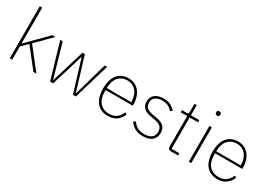

<svg xmlns="http://www.w3.org/2000/svg" viewBox="7 -1547 3306 2366"><g transform="rotate(30 1660.0 -364.0)"><path d="M100 -740H135V-232H138L218 -313L411 -508H455L246 -297L480 0H437L221 -274L135 -189V0H100Z M525 -508H561L696 -36H699L842 -508H876L1020 -36H1023L1158 -508H1192L1042 0H999L860 -456H857L718 0H675Z M1500 12Q1399 12 1340.5 -56Q1282 -124 1282 -254Q1282 -383 1339 -451.5Q1396 -520 1496 -520Q1543 -520 1581.5 -502Q1620 -484 1647.5 -451Q1675 -418 1690 -371.5Q1705 -325 1705 -268V-252H1319V-225Q1319 -178 1331 -140Q1343 -102 1366.5 -75Q1390 -48 1423.5 -33.5Q1457 -19 1500 -19Q1621 -19 1667 -135L1694 -120Q1671 -60 1622 -24Q1573 12 1500 12ZM1496 -489Q1454 -489 1421.5 -474.5Q1389 -460 1366 -433Q1343 -406 1331 -368Q1319 -330 1319 -284V-280H1667V-286Q1667 -332 1654.5 -369.5Q1642 -407 1619.5 -433.5Q1597 -460 1565.5 -474.5Q1534 -489 1496 -489Z M1999 12Q1936 12 1889.5 -11Q1843 -34 1808 -83L1835 -103Q1869 -58 1907.5 -38.5Q1946 -19 2000 -19Q2068 -19 2103 -47Q2138 -75 2138 -128Q2138 -179 2108.5 -204Q2079 -229 2018 -239L1975 -246Q1941 -251 1913.5 -261Q1886 -271 1866.5 -287.5Q1847 -304 1836.5 -328Q1826 -352 1826 -386Q1826 -419 1838.5 -444Q1851 -469 1873.5 -486Q1896 -503 1926.5 -511.5Q1957 -520 1992 -520Q2056 -520 2096 -497.5Q2136 -475 2162 -445L2137 -422Q2126 -435 2112.5 -447Q2099 -459 2082 -468.5Q2065 -478 2042.5 -483.5Q2020 -489 1991 -489Q1931 -489 1895.5 -463Q1860 -437 1860 -387Q1860 -336 1890 -312.5Q1920 -289 1981 -279L2024 -272Q2095 -261 2133.5 -228.5Q2172 -196 2172 -131Q2172 -63 2126 -25.5Q2080 12 1999 12Z M2393 0Q2350 0 2350 -42V-477H2258V-508H2324Q2341 -508 2346.5 -515Q2352 -522 2352 -539V-652H2385V-508H2504V-477H2385V-31H2496V0Z M2666 -665Q2650 -665 2643 -672.5Q2636 -680 2636 -691V-700Q2636 -711 2642.5 -718.5Q2649 -726 2665 -726Q2681 -726 2688 -718.5Q2695 -711 2695 -700V-691Q2695 -680 2688.5 -672.5Q2682 -665 2666 -665ZM2648 -508H2683V0H2648Z M3058 12Q2957 12 2898.5 -56Q2840 -124 2840 -254Q2840 -383 2897 -451.5Q2954 -520 3054 -520Q3101 -520 3139.5 -502Q3178 -484 3205.5 -451Q3233 -418 3248 -371.5Q3263 -325 3263 -268V-252H2877V-225Q2877 -178 2889 -140Q2901 -102 2924.5 -75Q2948 -48 2981.5 -33.5Q3015 -19 3058 -19Q3179 -19 3225 -135L3252 -120Q3229 -60 3180 -24Q3131 12 3058 12ZM3054 -489Q3012 -489 2979.5 -474.5Q2947 -460 2924 -433Q2901 -406 2889 -368Q2877 -330 2877 -284V-280H3225V-286Q3225 -332 3212.5 -369.5Q3200 -407 3177.5 -433.5Q3155 -460 3123.5 -474.5Q3092 -489 3054 -489Z"/></g></svg>

Font: IBM Plex Sans Hebrew ExtLt
Style: Regular
Weight: 200
Designer: Mike Abbink, Paul van der Laan, Pieter van Rosmalen, Yanek Iontef
Foundry: Bold Monday
Version: Version 1.3